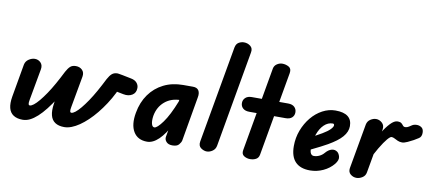

<svg xmlns="http://www.w3.org/2000/svg" viewBox="-69 -1034 2955 1301"><g transform="rotate(10 1408.5 -383.5)"><path d="M132 5Q93 5 68.5 -11Q44 -27 36 -58.5Q28 -90 36 -137L76 -365Q81 -389 102 -402.5Q123 -416 143 -416Q167 -416 183.5 -399Q200 -382 195 -353L156 -137Q152 -116 154 -107.5Q156 -99 163 -99Q174 -99 190 -111.5Q206 -124 226 -148Q246 -172 268 -204.5Q290 -237 313 -278Q336 -319 359 -365Q373 -391 387 -403.5Q401 -416 425 -416Q452 -416 469 -399Q486 -382 481 -353L442 -137Q438 -116 440 -107.5Q442 -99 449 -99Q460 -99 476 -111.5Q492 -124 512 -148Q532 -172 554 -204.5Q576 -237 599 -278Q622 -319 645 -365Q659 -391 673.5 -403.5Q688 -416 712 -416Q714 -416 720 -415Q726 -414 746 -410.5Q766 -407 808 -398Q834 -393 847.5 -377.5Q861 -362 861 -342Q861 -308 835.5 -292.5Q810 -277 775 -284L729 -293L726 -286Q705 -244 680.5 -206.5Q656 -169 629.5 -136.5Q603 -104 575.5 -78Q548 -52 521 -33.5Q494 -15 468 -5Q442 5 418 5Q379 5 355 -11Q331 -27 323 -58.5Q315 -90 322 -137L329 -189L343 -183Q313 -136 285.5 -101Q258 -66 232 -42.5Q206 -19 181.5 -7Q157 5 132 5Z M988 5Q923 5 894 -43.5Q865 -92 880 -175Q893 -249 931.5 -303Q970 -357 1029 -386.5Q1088 -416 1163 -416H1191L1177 -312H1166Q1099 -312 1055 -274.5Q1011 -237 1000 -175Q995 -141 1000.5 -120Q1006 -99 1020 -99Q1039 -99 1076.5 -150.5Q1114 -202 1153 -301L1146 -146Q1107 -71 1067.5 -33Q1028 5 988 5ZM1161 0Q1133 0 1119 -16Q1105 -32 1109 -52L1173 -416H1230Q1259 -416 1270 -398Q1281 -380 1275 -350L1222 -44Q1219 -31 1206 -15.5Q1193 0 1161 0Z M1398 0Q1378 0 1358 -14Q1338 -28 1343 -59L1461 -727Q1466 -752 1483 -762Q1500 -772 1519 -772Q1545 -772 1564 -756.5Q1583 -741 1577 -712L1461 -52Q1457 -27 1437.5 -13.5Q1418 0 1398 0Z M1696 0Q1673 0 1654 -12Q1635 -24 1640 -52L1742 -632Q1746 -652 1763.5 -663.5Q1781 -675 1800 -675Q1824 -675 1844.5 -663.5Q1865 -652 1860 -621L1758 -42Q1754 -19 1736.5 -9.5Q1719 0 1696 0ZM1635 -315Q1607 -315 1591.5 -329Q1576 -343 1576 -365Q1576 -387 1591.5 -401.5Q1607 -416 1635 -416H1885Q1914 -416 1929 -401.5Q1944 -387 1944 -365Q1944 -343 1929 -329Q1914 -315 1885 -315Z M2109 5Q2042 5 2007.5 -31Q1973 -67 1973 -139Q1973 -196 1992.5 -247.5Q2012 -299 2045 -339Q2078 -379 2121 -402Q2164 -425 2210 -425Q2267 -425 2295.5 -403Q2324 -381 2324 -337Q2324 -318 2316.5 -299.5Q2309 -281 2293.5 -263Q2278 -245 2254.5 -227.5Q2231 -210 2200 -192Q2181 -181 2153.5 -167Q2126 -153 2093 -137Q2060 -121 2025 -105L2040 -198Q2051 -204 2070.5 -214.5Q2090 -225 2111.5 -237Q2133 -249 2149 -258Q2183 -278 2200 -295.5Q2217 -313 2217 -324Q2217 -329 2214.5 -332Q2212 -335 2207 -335Q2174 -335 2147.5 -309.5Q2121 -284 2105.5 -240Q2090 -196 2090 -140Q2090 -118 2097.5 -107Q2105 -96 2118 -96Q2137 -96 2156 -105Q2175 -114 2189 -131Q2208 -153 2229.5 -159Q2251 -165 2269 -152Q2282 -142 2287.5 -120Q2293 -98 2270 -69Q2242 -35 2199 -15Q2156 5 2109 5Z M2428 0Q2405 0 2387 -15Q2369 -30 2373 -57L2428 -367Q2433 -391 2452.5 -403.5Q2472 -416 2491 -416Q2514 -416 2532.5 -399Q2551 -382 2546 -353L2492 -49Q2488 -25 2468 -12.5Q2448 0 2428 0ZM2472 -93 2491 -241Q2510 -284 2535.5 -326.5Q2561 -369 2587.5 -397Q2614 -425 2636 -425Q2656 -425 2664 -418Q2672 -411 2677.5 -403.5Q2683 -396 2694 -396Q2706 -396 2718.5 -404Q2731 -412 2737 -416Q2749 -424 2768 -424.5Q2787 -425 2802 -414.5Q2817 -404 2817 -378Q2817 -351 2799 -339.5Q2781 -328 2767 -320Q2751 -311 2728 -300.5Q2705 -290 2691 -290Q2674 -290 2660.5 -296Q2647 -302 2636 -308Q2625 -314 2615 -314Q2606 -314 2587 -292Q2568 -270 2539 -221.5Q2510 -173 2472 -93Z"/></g></svg>

Font: Edu VIC WA NT Beginner
Style: Bold
Weight: 700
Designer: Tina and Corey Anderson
Foundry: Google for Education
Version: Version 1.003